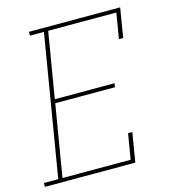

<svg xmlns="http://www.w3.org/2000/svg" viewBox="-119 -826 828 917"><g transform="rotate(-15 295.0 -367.5)"><path d="M-10 0V-19H61L177 -716H108V-735H559L535 -590H514L535 -716H198L144 -392H439L436 -373H141L82 -19H419L440 -145H461L437 0Z"/></g></svg>

Font: Iosevka Curly Slab ThExObl
Style: Regular
Weight: 100
Width: 7
Italic angle: -9°
Monospace: yes
Designer: Belleve Invis
Foundry: Belleve Invis
Version: Version 11.1.0; ttfautohint (v1.8.3)